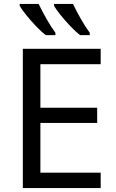

<svg xmlns="http://www.w3.org/2000/svg" viewBox="-20 -964 596 984"><path d="M496 0H97V-714H496V-635H187V-412H478V-334H187V-79H496ZM354 -944Q370 -910 394.5 -867Q419 -824 440 -796V-784H390Q367 -802 340 -830.5Q313 -859 290 -887.5Q267 -916 257 -934V-944ZM178 -944Q194 -910 218.5 -867Q243 -824 264 -796V-784H214Q191 -802 164 -830.5Q137 -859 114 -887.5Q91 -916 81 -934V-944Z"/></svg>

Font: Noto Sans
Style: Regular
Weight: 400
Designer: Monotype Design Team
Foundry: Monotype Imaging Inc.
Version: Version 1.902